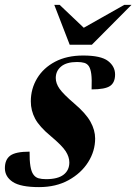

<svg xmlns="http://www.w3.org/2000/svg" viewBox="-38 -752 558 785"><path d="M83 -132Q82 -60.5 98.5 -38.5Q106.5 -27 119.2 -23.2Q132 -19.5 150 -19.5Q198.5 -19.5 222 -37.8Q245.5 -56 245.5 -88Q245.5 -110.5 230.5 -133.8Q215.5 -157 169.5 -195.5Q123 -234 105.5 -267Q88 -300 88 -337.5Q88 -389 113.8 -431.8Q139.5 -474.5 187.5 -499.8Q235.5 -525 302 -525Q374.5 -525 403.5 -502.8Q432.5 -480.5 432.5 -447.5Q432.5 -414.5 412 -400.5Q391.5 -386.5 336.5 -386.5Q338 -428.5 335.2 -449.2Q332.5 -470 325.5 -481Q318.5 -491.5 306.8 -495Q295 -498.5 277 -498.5Q234 -498.5 212 -480.2Q190 -462 190 -433Q190 -411 205.5 -389Q221 -367 266.5 -328Q312.5 -289 331.8 -254.5Q351 -220 351 -185.5Q351 -134.5 322.5 -89.2Q294 -44 242.5 -15.5Q191 13 121.5 13Q46.5 13 14.2 -8.2Q-18 -29.5 -18 -64.5Q-18 -99.5 4 -115.8Q26 -132 83 -132ZM499.5 -732 337.5 -569H247L184 -732H206L304.5 -638.5L470 -732Z"/></svg>

Font: Newsreader Display
Style: Bold Italic
Weight: 700
Italic angle: -17°
Designer: Hugues Gentile
Foundry: Production Type
Version: Version 1.001